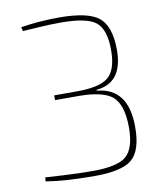

<svg xmlns="http://www.w3.org/2000/svg" viewBox="-80 -763 701 835"><g transform="rotate(-10 270.0 -345.0)"><path d="M68 -685Q153 -698 237 -698Q362 -698 411 -661Q461 -621 461 -516Q461 -371 345 -360L343 -356Q482 -344 481 -170Q481 -66 434 -28Q389 8 271 8Q143 8 56 -6L58 -24Q44 -24 135 -19Q205 -15 267 -15Q372 -15 412 -46Q454 -80 454 -174Q454 -274 411 -312Q369 -347 260 -347H158V-368H258Q358 -368 396 -399Q436 -431 436 -520Q436 -613 393 -645Q352 -675 241 -675Q190 -675 134 -671L73 -667Z"/></g></svg>

Font: Taylor Sans Thin
Style: Regular
Weight: 100
Italic angle: -8°
Designer: Natanael Gama
Version: Version 1.001 September 8, 2015